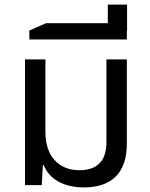

<svg xmlns="http://www.w3.org/2000/svg" viewBox="-20 -807 654 837"><path d="M345 10C463 10 533 -49 533 -181V-548H444V-187C444 -107 405 -65 327 -65C232 -65 178 -130 178 -231V-548H89V0H162L167 -87H171C194 -26 259 10 345 10Z M534 -787H450V-706H181L108 -674V-635H533V-674H534Z"/></svg>

Font: Noto Sans Thai
Style: Regular
Weight: 400
Designer: Monotype Design Team
Foundry: Monotype Imaging Inc.
Version: Version 1.901